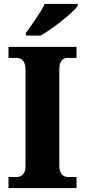

<svg xmlns="http://www.w3.org/2000/svg" viewBox="-20 -951 429 971"><path d="M111 -784V-771H186C249 -808 349 -886 373 -921V-931H206C186 -886 138 -824 111 -784ZM23 0H367V-56H323C300 -56 280 -73 280 -111V-600C280 -643 297 -658 323 -658H367V-714H23V-658H66C87 -658 109 -643 109 -600V-109C109 -71 87 -56 66 -56H23Z"/></svg>

Font: Noto Serif Hebrew SemiCondensed ExtraBold
Style: Regular
Weight: 800
Width: 4
Designer: Monotype Design Team
Foundry: Monotype Imaging Inc.
Version: Version 2.004